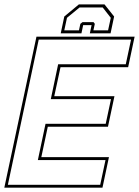

<svg xmlns="http://www.w3.org/2000/svg" viewBox="-37 -870 644 890"><path d="M-17 0 132 -700H587L557 -558.5H243.5L214.5 -424H493.5L463.5 -282.5H184.5L154.5 -141.5H468L438 0ZM-0.5 -13.5H427.5L452 -128H138.5L174 -296H453L477.5 -410.5H198.5L232.5 -572H546L570.5 -686.5H142.5ZM447.5 -849.5 492 -793.5 475.5 -715.5H379.5L387.5 -753.5H348.5L340.5 -715.5H244.5L261 -793.5L328.5 -849.5ZM439 -835.5H332L273.5 -787.5L261 -729.5H329L335.5 -759.5L345.5 -767.5H396.5L402.5 -759.5L396 -729.5H464L476.5 -787.5Z"/></svg>

Font: Tourney Thin
Style: Italic
Weight: 100
Italic angle: -12°
Designer: Tyler Finck
Foundry: Etcetera Type Co
Version: Version 1.015